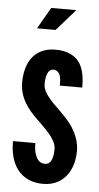

<svg xmlns="http://www.w3.org/2000/svg" viewBox="-53 -761 414 802"><g transform="rotate(5 154.0 -359.5)"><path d="M234 -727 155 -637H77L129 -727ZM193 -407C193 -420 193 -436 189 -449C184 -461 176 -471 160 -471C147 -471 139 -461 135 -449C130 -437 129 -420 129 -407C129 -390 138 -372 151 -356C163 -340 179 -324 195 -309C216 -288 241 -264 258 -237C275 -209 288 -178 288 -142C288 -107 280 -70 260 -42C239 -13 207 8 159 8C98 8 62 -20 42 -54C22 -88 18 -130 18 -159H112C112 -144 113 -123 120 -107C127 -90 138 -76 159 -76C188 -76 194 -110 194 -142C194 -175 162 -208 131 -239C107 -262 84 -283 66 -310C48 -337 35 -367 35 -407C35 -439 41 -476 60 -505C79 -533 110 -554 158 -555C217 -556 250 -534 267 -505C284 -476 287 -438 287 -407Z"/></g></svg>

Font: League Gothic
Style: Regular
Weight: 400
Designer: The League of Moveable Type
Version: Version 1.560;PS 001.560;hotconv 1.0.56;makeotf.lib2.0.21325